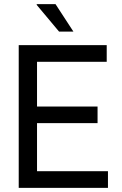

<svg xmlns="http://www.w3.org/2000/svg" viewBox="-20 -903 587 923"><path d="M156 -880 157 -883H247L333 -751H264ZM70 -686H493V-606H158V-391H449V-311H158V-80H499V0H70Z"/></svg>

Font: Archivo Narrow
Style: Regular
Weight: 400
Designer: Hector Gatti
Foundry: Omnibus-Type
Version: Version 1.003